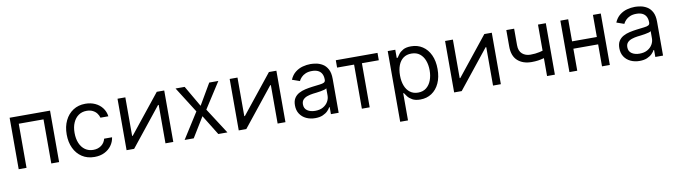

<svg xmlns="http://www.w3.org/2000/svg" viewBox="-36 -1177 7062 2006"><g transform="rotate(-10 3495.0 -174.5)"><path d="M505.9 -545.9V0H422.9V-467.8H160.2V0H77.1V-545.9Z M880.9 11.7Q804.7 11.7 749.3 -24.7Q693.8 -61 663.8 -124.5Q633.8 -188 633.8 -269.5Q633.8 -353 664.6 -416.7Q695.3 -480.5 750.7 -516.6Q806.2 -552.7 879.9 -552.7Q937.5 -552.7 983.6 -531.5Q1029.8 -510.3 1059.3 -471.7Q1088.9 -433.1 1095.7 -381.8H1011.7Q1005.4 -406.7 988.8 -428.7Q972.2 -450.7 945.1 -464.1Q918 -477.5 880.9 -477.5Q832 -477.5 795.4 -452.1Q758.8 -426.8 738.3 -380.6Q717.8 -334.5 717.8 -272.5Q717.8 -209.5 737.8 -162.4Q757.8 -115.2 794.7 -89.4Q831.5 -63.5 880.9 -63.5Q930.2 -63.5 965.3 -89.1Q1000.5 -114.7 1011.7 -159.2H1095.7Q1088.9 -110.8 1060.8 -72.3Q1032.7 -33.7 987.1 -11Q941.4 11.7 880.9 11.7Z M1717.3 0H1634.3V-407.7H1627.4L1301.8 0H1221.7V-545.9H1304.7V-136.7H1311L1638.2 -545.9H1717.3Z M1934.1 -545.9 2064 -322.3 2194.8 -545.9H2291.5L2115.7 -272.5L2291.5 0H2194.8L2064 -211.9L1934.1 0H1837.4L2010.3 -272.5L1837.4 -545.9Z M2907.2 0H2824.2V-407.7H2817.4L2491.7 0H2411.6V-545.9H2494.6V-136.7H2501L2828.1 -545.9H2907.2Z M3221.7 12.7Q3169.9 12.7 3127.4 -7.1Q3085 -26.9 3060.1 -64.5Q3035.2 -102.1 3035.2 -155.3Q3035.2 -202.1 3053.7 -231.2Q3072.3 -260.3 3103.3 -277.1Q3134.3 -293.9 3171.6 -302.2Q3209 -310.5 3247.1 -315.4Q3296.9 -321.8 3328.1 -325.2Q3359.4 -328.6 3374 -336.9Q3388.7 -345.2 3388.7 -365.2V-368.2Q3388.7 -403.3 3375.7 -428Q3362.8 -452.6 3336.9 -465.6Q3311 -478.5 3272.5 -478.5Q3232.4 -478.5 3204.3 -466.3Q3176.3 -454.1 3158.2 -435.3Q3140.1 -416.5 3130.9 -396.5L3050.8 -424.8Q3072.3 -474.6 3108.2 -502.4Q3144 -530.3 3186.3 -541.5Q3228.5 -552.7 3269.5 -552.7Q3295.9 -552.7 3330.1 -546.6Q3364.3 -540.5 3396.7 -521.2Q3429.2 -502 3450.4 -463.1Q3471.7 -424.3 3471.7 -359.4V0H3389.6V-74.2H3383.8Q3375.5 -56.6 3355.5 -36.4Q3335.4 -16.1 3302.5 -1.7Q3269.5 12.7 3221.7 12.7ZM3234.4 -62.5Q3284.2 -62.5 3318.6 -82Q3353 -101.6 3370.8 -132.6Q3388.7 -163.6 3388.7 -197.3V-274.4Q3383.3 -268.1 3365.2 -262.9Q3347.2 -257.8 3323.7 -253.9Q3300.3 -250 3278.3 -247.3Q3256.3 -244.6 3243.2 -243.2Q3210.4 -238.8 3182.1 -229.2Q3153.8 -219.7 3136.5 -201.2Q3119.1 -182.6 3119.1 -150.4Q3119.1 -106.9 3151.6 -84.7Q3184.1 -62.5 3234.4 -62.5Z M3717.8 0V-467.8H3537.6V-545.9H3980V-467.8H3800.8V0Z M4088.4 204.1V-545.9H4168.5V-459H4178.2Q4187.5 -473.1 4204.1 -495.4Q4220.7 -517.6 4252 -535.2Q4283.2 -552.7 4336.4 -552.7Q4405.3 -552.7 4457.5 -518.3Q4509.8 -483.9 4539.3 -420.7Q4568.8 -357.4 4568.8 -271.5Q4568.8 -185.1 4539.6 -121.3Q4510.3 -57.6 4458 -22.9Q4405.8 11.7 4337.4 11.7Q4285.2 11.7 4253.4 -6.1Q4221.7 -23.9 4204.6 -46.6Q4187.5 -69.3 4178.2 -84H4171.4V204.1ZM4326.7 -63.5Q4378.9 -63.5 4414.1 -91.6Q4449.2 -119.6 4467 -167Q4484.9 -214.4 4484.9 -272.5Q4484.9 -330.1 4467.3 -376.5Q4449.7 -422.9 4414.8 -450.2Q4379.9 -477.5 4326.7 -477.5Q4275.4 -477.5 4240.7 -451.9Q4206.1 -426.3 4188.2 -380.1Q4170.4 -334 4170.4 -272.5Q4170.4 -210.9 4188.5 -163.8Q4206.5 -116.7 4241.5 -90.1Q4276.4 -63.5 4326.7 -63.5Z M5192.4 0H5109.4V-407.7H5102.5L4776.9 0H4696.8V-545.9H4779.8V-136.7H4786.1L5113.3 -545.9H5192.4Z M5550.8 -171.9Q5458 -171.9 5402.3 -221.9Q5346.7 -272 5346.7 -372.1V-546.9H5429.7V-372.1Q5429.7 -309.6 5464.6 -279.8Q5499.5 -250 5550.8 -250Q5604 -250 5647.2 -259.8Q5690.4 -269.5 5734.4 -285.2V-207Q5706.1 -196.8 5677.7 -188.7Q5649.4 -180.7 5618.7 -176.3Q5587.9 -171.9 5550.8 -171.9ZM5682.6 0V-545.9H5765.6V0Z M6284.2 -311.5V-233.4H5983.4V-311.5ZM6002.9 -545.9V0H5919.9V-545.9ZM6348.6 -545.9V0H6265.6V-545.9Z M6663.1 12.7Q6611.3 12.7 6568.8 -7.1Q6526.4 -26.9 6501.5 -64.5Q6476.6 -102.1 6476.6 -155.3Q6476.6 -202.1 6495.1 -231.2Q6513.7 -260.3 6544.7 -277.1Q6575.7 -293.9 6613 -302.2Q6650.4 -310.5 6688.5 -315.4Q6738.3 -321.8 6769.5 -325.2Q6800.8 -328.6 6815.4 -336.9Q6830.1 -345.2 6830.1 -365.2V-368.2Q6830.1 -403.3 6817.1 -428Q6804.2 -452.6 6778.3 -465.6Q6752.4 -478.5 6713.9 -478.5Q6673.8 -478.5 6645.8 -466.3Q6617.7 -454.1 6599.6 -435.3Q6581.5 -416.5 6572.3 -396.5L6492.2 -424.8Q6513.7 -474.6 6549.6 -502.4Q6585.4 -530.3 6627.7 -541.5Q6669.9 -552.7 6710.9 -552.7Q6737.3 -552.7 6771.5 -546.6Q6805.7 -540.5 6838.1 -521.2Q6870.6 -502 6891.8 -463.1Q6913.1 -424.3 6913.1 -359.4V0H6831.1V-74.2H6825.2Q6816.9 -56.6 6796.9 -36.4Q6776.9 -16.1 6743.9 -1.7Q6710.9 12.7 6663.1 12.7ZM6675.8 -62.5Q6725.6 -62.5 6760 -82Q6794.4 -101.6 6812.3 -132.6Q6830.1 -163.6 6830.1 -197.3V-274.4Q6824.7 -268.1 6806.6 -262.9Q6788.6 -257.8 6765.1 -253.9Q6741.7 -250 6719.7 -247.3Q6697.8 -244.6 6684.6 -243.2Q6651.9 -238.8 6623.5 -229.2Q6595.2 -219.7 6577.9 -201.2Q6560.5 -182.6 6560.5 -150.4Q6560.5 -106.9 6593 -84.7Q6625.5 -62.5 6675.8 -62.5Z"/></g></svg>

Font: Inter
Style: Regular
Weight: 400
Designer: Rasmus Andersson
Foundry: rsms
Version: Version 4.000;git-8c9346024